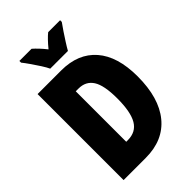

<svg xmlns="http://www.w3.org/2000/svg" viewBox="-270 -1027 1127 1127"><g transform="rotate(-45 293.5 -463.5)"><path d="M548 -372Q548 -194 468.5 -97Q389 0 243 0H59V-714H255Q395 -714 471.5 -626Q548 -538 548 -372ZM372 -365Q372 -474 342 -520.5Q312 -567 252 -567H229V-148H242Q310 -148 341 -200.5Q372 -253 372 -365ZM217 -767Q209 -785 191 -813Q173 -841 153.5 -869Q134 -897 121 -913V-927H222Q237 -914 254 -896Q271 -878 290 -854Q330 -903 360 -927H459V-913Q445 -894 427 -867Q409 -840 392 -813.5Q375 -787 364 -767Z"/></g></svg>

Font: Noto Sans Sinhala UI ExtraCondensed Black
Style: Regular
Weight: 900
Width: 2
Designer: Jelle Bosma - Monotype Design Team
Foundry: Monotype Imaging Inc.
Version: Version 2.006; ttfautohint (v1.8.4.7-5d5b)